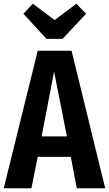

<svg xmlns="http://www.w3.org/2000/svg" viewBox="-25 -1013 586 1033"><path d="M386 -993 269 -905 152 -993 101 -939 225 -804H312L438 -939ZM388 0H541L360 -740H178L-5 0H144L178 -169H356ZM199 -279 266 -628 335 -279Z"/></svg>

Font: Glow Sans TC Compressed
Style: Bold
Weight: 700
Width: 2
Designer: Ryoko NISHIZUKA (kana, bopomofo & ideographs); Paul D. Hunt (Latin, Greek & Cyrillic); Sandoll Communications, Soo-young
Version: Version 0.93